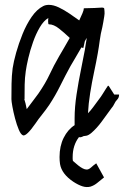

<svg xmlns="http://www.w3.org/2000/svg" viewBox="-20 -536 547 790"><path d="M352 232Q336 236 319 230.5Q302 225 282 212Q234 180 227 139Q226 133 225.5 125Q225 117 225 110Q225 65 242 31Q259 -3 287 -21V-49Q287 -95 295 -147.5Q303 -200 313 -248.5Q323 -297 329 -330Q331 -343 333 -355.5Q335 -368 337 -380Q335 -377 333 -373.5Q331 -370 329 -366L323 -339H320Q319 -339 315 -341Q302 -318 290 -298Q278 -278 270 -264Q248 -224 228 -183.5Q208 -143 183 -105Q168 -83 153 -64.5Q138 -46 126 -28Q89 25 75 21Q66 18 57.5 -2Q49 -22 42 -48.5Q35 -75 31 -97.5Q27 -120 27 -128Q27 -159 27.5 -191.5Q28 -224 32 -255Q36 -282 46.5 -319.5Q57 -357 73 -396.5Q89 -436 110.5 -467Q132 -498 158 -511Q168 -516 181 -516Q200 -516 222 -505.5Q244 -495 266 -480Q288 -465 306 -452Q314 -469 319.5 -482Q325 -495 325 -502H327Q378 -503 393.5 -504.5Q409 -506 409 -500Q409 -499 410 -489.5Q411 -480 409 -469Q407 -458 405 -445Q403 -432 401 -424Q394 -397 390.5 -370Q387 -343 382 -315Q376 -281 367 -239Q358 -197 351 -153Q344 -109 342 -70Q352 -80 362.5 -94Q373 -108 395 -138Q396 -139 402.5 -149.5Q409 -160 416 -171Q423 -182 424 -183H427L450 -147H470Q470 -134 462 -126Q455 -119 450.5 -109Q446 -99 438 -90Q419 -64 399 -36.5Q379 -9 356 11Q344 21 335 22.5Q326 24 324 24Q311 31 305 28Q279 62 279 110Q279 114 279 118Q279 122 280 126Q285 130 294 138Q303 146 312 152Q330 164 342 161Q350 158 356 152Q362 146 376 136L408 194Q395 204 381.5 215.5Q368 227 352 232ZM90 -87Q107 -110 119 -125.5Q131 -141 138 -151Q167 -193 184 -229.5Q201 -266 223 -304Q232 -319 243.5 -339Q255 -359 267 -380Q246 -400 223.5 -418Q201 -436 181 -436Q178 -436 178 -447Q178 -458 179 -462Q160 -451 144 -424Q128 -397 116 -363Q104 -329 96.5 -297Q89 -265 86 -243Q82 -215 81.5 -187.5Q81 -160 81 -128H80Q82 -122 85 -110.5Q88 -99 90 -87Z"/></svg>

Font: Syne Tactile
Style: Regular
Weight: 400
Designer: Lucas Descroix
Foundry: Bonjour Monde
Version: Version 2.100; ttfautohint (v1.8.3)